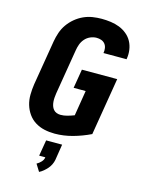

<svg xmlns="http://www.w3.org/2000/svg" viewBox="-144 -828 888 1171"><g transform="rotate(15 300.0 -242.5)"><path d="M252 8Q218 8 186.5 1Q155 -6 128.5 -22.5Q102 -39 84 -64.5Q66 -90 57 -120.5Q48 -151 48.5 -184.5Q49 -218 54 -251L101 -534Q106 -563 115.5 -591Q125 -619 142.5 -644Q160 -669 184 -689Q208 -709 235.5 -721.5Q263 -734 292 -738.5Q321 -743 349 -743Q378 -743 407 -739Q436 -735 461.5 -725Q487 -715 508.5 -697.5Q530 -680 543 -656Q556 -632 560 -603.5Q564 -575 559 -546Q559 -546 559 -545Q559 -544 559 -544H413Q413 -544 413 -544.5Q413 -545 413 -545Q416 -560 413.5 -575.5Q411 -591 402 -602Q393 -613 379 -618Q365 -623 349 -623Q329 -623 309.5 -614.5Q290 -606 276 -590Q262 -574 255 -554.5Q248 -535 245 -515L198 -231Q196 -218 195 -204.5Q194 -191 195 -178Q196 -165 200 -152.5Q204 -140 212 -130.5Q220 -121 232 -116.5Q244 -112 257 -112Q278 -112 299.5 -118Q321 -124 342 -132L368 -292H292L312 -412H535L475 -49Q421 -23 364.5 -7.5Q308 8 252 8ZM221 258 193 213Q208 205 220.5 191.5Q233 178 235 162H196L213 61H314L298 162Q295 177 288 191.5Q281 206 270.5 218Q260 230 247.5 240.5Q235 251 221 258Z"/></g></svg>

Font: Iosevka SS04 Hv Ex Obl
Style: Regular
Weight: 900
Width: 7
Italic angle: -9°
Monospace: yes
Designer: Belleve Invis
Foundry: Belleve Invis
Version: Version 19.0.0; ttfautohint (v1.8.4)